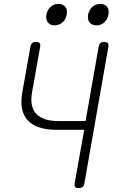

<svg xmlns="http://www.w3.org/2000/svg" viewBox="-20 -955 640 985"><path d="M412 -289H271Q168 -289 123 -337Q78 -385 94 -479L136 -715Q138 -728 145 -734Q152 -740 165 -740Q178 -740 183 -734Q188 -728 186 -715L144 -479Q132 -408 166 -371Q200 -334 279 -334H419L486 -715Q488 -728 495 -734Q502 -740 515 -740Q528 -740 533 -734Q538 -728 536 -715L413 -15Q411 -2 403.5 4Q396 10 383 10Q370 10 365.5 4Q361 -2 363 -15ZM475 -825Q451 -825 439.5 -840Q428 -855 432 -880Q437 -905 454 -920Q471 -935 495 -935Q518 -935 529.5 -920Q541 -905 536 -880Q532 -855 515 -840Q498 -825 475 -825ZM260 -825Q237 -825 225.5 -840Q214 -855 218 -880Q223 -905 240 -920Q257 -935 280 -935Q303 -935 315 -920Q327 -905 322 -880Q318 -855 300.5 -840Q283 -825 260 -825Z"/></svg>

Font: Maple Mono Thin
Style: Italic
Weight: 250
Italic angle: -10°
Monospace: yes
Designer: subframe7536
Version: Version 7.000